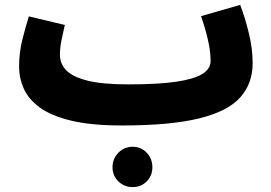

<svg xmlns="http://www.w3.org/2000/svg" viewBox="-20 -492 1108 785"><path d="M478 21Q352 21 270 1Q188 -19 142 -53Q96 -87 77 -130Q58 -173 58 -219Q58 -278 72 -332.5Q86 -387 98 -425L245 -390Q238 -359 231.5 -328Q225 -297 225 -268Q225 -232 250.5 -205Q276 -178 337 -162.5Q398 -147 504 -147Q628 -147 701.5 -158Q775 -169 808 -190Q841 -211 841 -242Q841 -283 830 -330Q819 -377 802 -426L962 -472Q982 -420 997.5 -356Q1013 -292 1013 -234Q1013 -150 961.5 -93Q910 -36 792.5 -7.5Q675 21 478 21ZM522 273Q488 273 464 249.5Q440 226 440 192Q440 157 464 132.5Q488 108 522 108Q557 108 580 132.5Q603 157 603 192Q603 226 580 249.5Q557 273 522 273Z"/></svg>

Font: Noto Sans Arabic Blk
Style: Regular
Weight: 900
Designer: Monotype Design Team, Nadine Chahine, Nizar Qandah and Khaled Hosny
Foundry: Monotype Imaging Inc.
Version: Version 2.012; ttfautohint (v1.8.4.7-5d5b)